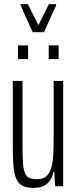

<svg xmlns="http://www.w3.org/2000/svg" viewBox="-20 -902 372 930"><path d="M143 8Q110 8 90 -2Q70 -12 59.5 -34.5Q49 -57 45.5 -94.5Q42 -132 42 -186V-510H89V-198Q89 -145 91.5 -112Q94 -79 101.5 -62Q109 -45 123.5 -39.5Q138 -34 160 -34Q190 -34 206 -49.5Q222 -65 229.5 -93.5Q237 -122 238.5 -162Q240 -202 240 -249V-510H286V0H247L243 -69H239Q235 -48 224 -30.5Q213 -13 194 -2.5Q175 8 143 8ZM67 -616V-682H116V-616ZM216 -616V-682H264V-616ZM138 -746 80 -876V-882H115L166 -780L217 -882H252V-876L193 -746Z"/></svg>

Font: Saira UltraCondensed Light
Style: Regular
Weight: 300
Width: 1
Designer: Hector Gatti with collaboration of the Omnibus-Type team
Foundry: Omnibus-Type
Version: Version 1.101